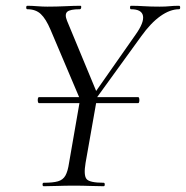

<svg xmlns="http://www.w3.org/2000/svg" viewBox="-20 -645 644 665"><path d="M115.2 -287.8Q112.2 -287.8 111.2 -293.2Q110.2 -298.6 111.2 -303.6Q112.2 -308.6 115.2 -308.6H458.4Q461.4 -308.6 462.3 -303.6Q463.2 -298.6 462.3 -293.2Q461.4 -287.8 458.4 -287.8ZM287.8 -269 277.2 -278.8 449.2 -524.4Q479.4 -566.6 475.3 -589.8Q471.2 -613 433.6 -613Q430.4 -613 430.4 -619Q430.4 -625 433.6 -625Q456.6 -625 478.9 -623.5Q501.2 -622 533.2 -622Q554.2 -622 567.7 -623.5Q581.2 -625 600.2 -625Q604 -625 604 -619Q604 -613 600.2 -613Q569.2 -613 535.7 -589.3Q502.2 -565.6 469 -519.2ZM131.4 0Q127.4 0 127.4 -6Q127.4 -12 131.4 -12Q163.4 -12 180.8 -17Q198.2 -22 206.6 -37Q215 -52 219.2 -81L259 -310L318.4 -319L276.4 -81Q269.2 -38 279.7 -25Q290.2 -12 339 -12Q342.8 -12 342.8 -6Q342.8 0 339 0Q318 0 292.3 -1Q266.6 -2 236.2 -2Q204.8 -2 178.6 -1Q152.4 0 131.4 0ZM270 -271 155 -542Q139 -579.8 121.3 -596.4Q103.6 -613 74.8 -613Q70.8 -613 70.8 -619Q70.8 -625 74.8 -625Q90.4 -625 108.8 -623.5Q127.2 -622 143.8 -622Q176 -622 206.7 -623.5Q237.4 -625 258.8 -625Q262 -625 261.2 -619Q260.4 -613 256.4 -613Q222.4 -613 212.8 -604.1Q203.2 -595.2 212.2 -573L318.4 -317Z"/></svg>

Font: Cormorant Garamond Light
Style: Italic
Weight: 300
Italic angle: -10°
Designer: Christian Thalmann (Catharsis Fonts)
Foundry: Catharsis Fonts
Version: Version 4.001